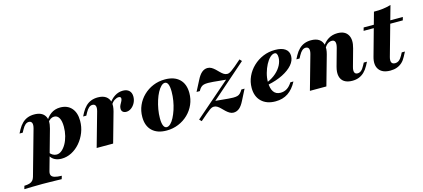

<svg xmlns="http://www.w3.org/2000/svg" viewBox="-143 -1030 3743 1698"><g transform="rotate(-15 1728.5 -181.5)"><path d="M-84.7 186.3 -76.6 157.3Q-48.4 156.5 -29.4 150.8Q-10.5 145.2 0.4 133.1Q11.3 121 16.9 101.6L133.1 -312.1Q141.9 -345.2 134.3 -361.7Q126.6 -378.2 106.5 -378.2Q89.5 -378.2 74.6 -365.7Q59.7 -353.2 45.2 -326.6L30.6 -300H1.6L19.4 -333.9Q37.1 -366.1 59.3 -387.5Q81.5 -408.9 108.9 -419.4Q136.3 -429.8 169.4 -429.8Q237.9 -429.8 265.7 -388.3Q293.5 -346.8 272.6 -272.6L171 90.3Q164.5 113.7 171.8 128.2Q179 142.7 202 149.6Q225 156.5 266.1 157.3L257.3 186.3Q237.1 185.5 208.9 185.1Q180.6 184.7 148.4 183.9Q116.1 183.1 83.9 183.1Q35.5 183.1 -10.1 184.3Q-55.6 185.5 -84.7 186.3ZM304.8 11.3Q269.4 11.3 242.7 -2.4Q216.1 -16.1 202.4 -42.7L211.3 -66.9Q221 -53.2 237.5 -44.4Q254 -35.5 271 -35.5Q296 -35.5 318.1 -53.6Q340.3 -71.8 358.1 -102.8Q375.8 -133.9 385.9 -173.8Q396 -213.7 396 -257.3Q396 -309.7 380.2 -337.5Q364.5 -365.3 334.7 -365.3Q317.7 -365.3 302.4 -355.6Q287.1 -346 272.6 -325.8H259.7Q284.7 -377.4 321.8 -403.6Q358.9 -429.8 407.3 -429.8Q473.4 -429.8 510.9 -387.5Q548.4 -345.2 548.4 -270.2Q548.4 -214.5 528.6 -164.1Q508.9 -113.7 474.6 -73.8Q440.3 -33.9 396.4 -11.3Q352.4 11.3 304.8 11.3Z M627.4 0 715.3 -312.1Q724.2 -344.4 717.3 -361.3Q710.5 -378.2 688.7 -378.2Q671.8 -378.2 656.9 -365.7Q641.9 -353.2 627.4 -326.6L612.9 -300H583.9L601.6 -333.9Q619.4 -366.1 641.5 -387.5Q663.7 -408.9 691.1 -419.4Q718.5 -429.8 751.6 -429.8Q797.6 -429.8 825 -410.9Q852.4 -391.9 860.5 -356.9Q868.5 -321.8 854.8 -272.6L778.2 0ZM963.7 -241.1Q944.4 -241.1 932.7 -251.6Q921 -262.1 921 -280.6Q921 -297.6 928.6 -312.5Q936.3 -327.4 944 -341.1Q951.6 -354.8 951.6 -366.1Q951.6 -383.9 930.6 -383.9Q912.9 -383.9 892.7 -371Q872.6 -358.1 859.7 -334.7L846.8 -346.8Q872.6 -386.3 907.3 -408.1Q941.9 -429.8 981.5 -429.8Q1017.7 -429.8 1038.3 -410.5Q1058.9 -391.1 1058.9 -355.6Q1058.9 -325.8 1045.6 -299.6Q1032.3 -273.4 1010.5 -257.3Q988.7 -241.1 963.7 -241.1Z M1266.1 11.3Q1181.5 11.3 1134.7 -33.5Q1087.9 -78.2 1087.9 -159.7Q1087.9 -216.1 1109.3 -264.9Q1130.6 -313.7 1169 -350.8Q1207.3 -387.9 1257.7 -408.9Q1308.1 -429.8 1366.1 -429.8Q1451.6 -429.8 1498.4 -385.1Q1545.2 -340.3 1545.2 -258.1Q1545.2 -202.4 1523.8 -153.6Q1502.4 -104.8 1464.1 -67.7Q1425.8 -30.6 1375 -9.7Q1324.2 11.3 1266.1 11.3ZM1275 -17.7Q1291.9 -17.7 1309.7 -34.7Q1327.4 -51.6 1342.7 -81Q1358.1 -110.5 1370.6 -148.4Q1383.1 -186.3 1389.9 -227.8Q1396.8 -269.4 1396.8 -309.7Q1396.8 -354.8 1387.1 -377.8Q1377.4 -400.8 1358.1 -400.8Q1341.1 -400.8 1323.4 -383.5Q1305.6 -366.1 1289.9 -336.7Q1274.2 -307.3 1262.1 -269.4Q1250 -231.5 1242.7 -189.9Q1235.5 -148.4 1235.5 -108.1Q1235.5 -63.7 1245.6 -40.7Q1255.6 -17.7 1275 -17.7Z M1586.3 11.3 1567.7 -8.1 1906.5 -302.4 1902.4 -286.3Q1864.5 -289.5 1832.7 -292.7Q1800.8 -296 1774.6 -298.4Q1748.4 -300.8 1727.4 -300.8Q1703.2 -300.8 1688.3 -296.8Q1673.4 -292.7 1661.7 -281.9Q1650 -271 1638.7 -250H1608.9L1658.9 -346.8Q1680.6 -390.3 1704.4 -410.1Q1728.2 -429.8 1756.5 -429.8Q1775.8 -429.8 1792.3 -420.2Q1808.9 -410.5 1823.8 -396.4Q1838.7 -382.3 1852.8 -367.7Q1866.9 -353.2 1881.9 -343.5Q1896.8 -333.9 1913.7 -333.9Q1921.8 -333.9 1930.6 -337.1Q1939.5 -340.3 1953.6 -350Q1967.7 -359.7 1990.7 -378.6Q2013.7 -397.6 2050 -429.8L2067.7 -410.5L1728.2 -112.9L1733.9 -132.3Q1771.8 -129 1804 -125.8Q1836.3 -122.6 1862.9 -120.2Q1889.5 -117.7 1908.9 -117.7Q1933.1 -117.7 1948 -121.8Q1962.9 -125.8 1974.2 -137.1Q1985.5 -148.4 1997.6 -168.5H2026.6L1977.4 -71.8Q1955.6 -27.4 1931.9 -8.1Q1908.1 11.3 1879 11.3Q1860.5 11.3 1844 1.6Q1827.4 -8.1 1812.5 -22.2Q1797.6 -36.3 1783.5 -50.8Q1769.4 -65.3 1754.4 -75Q1739.5 -84.7 1723.4 -84.7Q1714.5 -84.7 1705.6 -81.9Q1696.8 -79 1683.1 -69.4Q1669.4 -59.7 1646.4 -40.3Q1623.4 -21 1586.3 11.3Z M2263.7 11.3Q2182.3 11.3 2135.5 -33.9Q2088.7 -79 2088.7 -157.3Q2088.7 -212.9 2111.3 -262.1Q2133.9 -311.3 2173.8 -349.2Q2213.7 -387.1 2264.9 -408.5Q2316.1 -429.8 2374.2 -429.8Q2434.7 -429.8 2466.9 -406.9Q2499.2 -383.9 2499.2 -341.9Q2499.2 -299.2 2466.5 -261.3Q2433.9 -223.4 2375 -193.5Q2316.1 -163.7 2237.1 -147.6V-171.8Q2285.5 -192.7 2319.4 -223Q2353.2 -253.2 2371 -288.3Q2388.7 -323.4 2388.7 -357.3Q2388.7 -379.8 2382.3 -390.7Q2375.8 -401.6 2363.7 -401.6Q2342.7 -401.6 2321 -381Q2299.2 -360.5 2281.5 -326.6Q2263.7 -292.7 2252.4 -252Q2241.1 -211.3 2241.1 -171.8Q2241.1 -112.1 2262.5 -81.5Q2283.9 -50.8 2325.8 -50.8Q2358.9 -50.8 2385.1 -67.3Q2411.3 -83.9 2432.3 -117.7H2460.5Q2426.6 -53.2 2378.6 -21Q2330.6 11.3 2263.7 11.3Z M2966.1 11.3Q2921 11.3 2893.1 -7.3Q2865.3 -25.8 2857.3 -60.9Q2849.2 -96 2862.9 -146L2907.3 -305.6Q2916.9 -341.1 2910.1 -359.3Q2903.2 -377.4 2880.6 -377.4Q2860.5 -377.4 2842.7 -364.9Q2825 -352.4 2810.5 -327.4L2798.4 -340.3Q2825 -384.7 2862.1 -407.3Q2899.2 -429.8 2946 -429.8Q3013.7 -429.8 3040.7 -385.1Q3067.7 -340.3 3046 -263.7L3002.4 -106.5Q2993.5 -75 3000 -57.7Q3006.5 -40.3 3028.2 -40.3Q3046 -40.3 3061.3 -52.8Q3076.6 -65.3 3090.3 -91.9L3104.8 -118.5H3133.9L3116.1 -84.7Q3098.4 -52.4 3076.2 -31Q3054 -9.7 3027 0.8Q3000 11.3 2966.1 11.3ZM2579.8 0 2667.7 -312.1Q2676.6 -344.4 2669.8 -361.3Q2662.9 -378.2 2641.1 -378.2Q2624.2 -378.2 2609.3 -365.7Q2594.4 -353.2 2579.8 -326.6L2565.3 -300H2536.3L2554 -333.9Q2571.8 -366.1 2594 -387.5Q2616.1 -408.9 2643.5 -419.4Q2671 -429.8 2704 -429.8Q2750 -429.8 2777.4 -410.9Q2804.8 -391.9 2812.9 -356.9Q2821 -321.8 2807.3 -272.6L2730.6 0Z M3314.5 11.3Q3241.9 11.3 3211.3 -31.5Q3180.6 -74.2 3201.6 -147.6L3308.1 -529.8Q3354 -529 3391.5 -533.9Q3429 -538.7 3464.5 -549.2L3340.3 -106.5Q3331.5 -74.2 3339.5 -57.7Q3347.6 -41.1 3371.8 -41.1Q3391.9 -41.1 3408.1 -53.6Q3424.2 -66.1 3438.7 -92.7L3452.4 -118.5H3481.5L3458.9 -75.8Q3443.5 -46 3422.6 -27Q3401.6 -8.1 3375 1.6Q3348.4 11.3 3314.5 11.3ZM3175.8 -389.5 3183.9 -418.5H3542.7L3534.7 -389.5Z"/></g></svg>

Font: Playfair 5pt SemiExpanded Light Black
Style: Italic
Weight: 900
Italic angle: -15.6°
Version: Version 2.001;gftools[0.9.30]